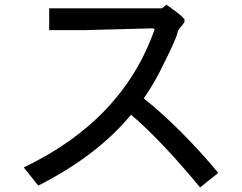

<svg xmlns="http://www.w3.org/2000/svg" viewBox="-20 -735 1040 825"><path d="M918 7.8 839.8 70.3Q668 -136.7 543 -242.2Q398.4 -66.4 144.5 62.5L82 -15.6Q507.8 -218.8 644.5 -609.4L636.7 -613.3L343.8 -605.5H191.4V-699.2H675.8L695.3 -714.8Q773.4 -660.2 773.4 -648.4Q773.4 -636.7 759.8 -623Q746.1 -609.4 742.2 -593.8Q738.3 -570.3 683.6 -460.9Q644.5 -378.9 597.7 -312.5Q757.8 -183.6 918 7.8Z"/></svg>

Font: WenQuanYi Micro Hei
Style: Regular
Weight: 400
Foundry: Ascender Corporation
Version: Version 0.2.0-beta